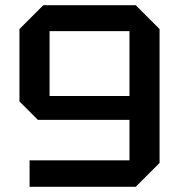

<svg xmlns="http://www.w3.org/2000/svg" viewBox="-20 -720 690 740"><path d="M503 -700 595 -608V-92L503 0H94V-102H479V-258H126L55 -329V-608L147 -700ZM479 -600H171V-350H479Z"/></svg>

Font: Tektur Medium
Style: Regular
Weight: 500
Designer: Adam Jagosz
Foundry: Adam Jagosz
Version: Version 1.005;gftools[0.9.30]